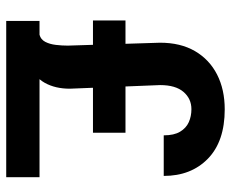

<svg xmlns="http://www.w3.org/2000/svg" viewBox="-84 -676 760 633"><g transform="rotate(90 296.5 -360.0)"><path d="M564.8 0H49.6V-109.8H564.6ZM418 -286H47.9V-393.2H418ZM261 -507.3 272.9 -210.1Q273.1 -162.1 253.6 -127.1Q234.1 -92.2 186.8 -70.4L95.1 -109.8Q110.7 -113.9 118.4 -128.6Q126.1 -143.3 128.5 -163.5Q130.9 -183.7 130.9 -203.1L121.3 -507.3Q121.3 -574.7 149 -622.3Q176.8 -669.9 226.3 -695.2Q275.8 -720.4 341 -720.4Q446.7 -720.4 503.6 -665Q560.5 -609.6 560.5 -519.3H426.7Q426.7 -553.3 414.7 -573.2Q402.7 -593.2 383.3 -601.9Q363.8 -610.6 340.5 -610.6Q306 -610.6 283.5 -584.5Q261 -558.3 261 -507.3Z"/></g></svg>

Font: Vazirmatn
Style: Regular
Weight: 400
Designer: Saber Rastikerdar
Foundry: Saber Rastikerdar
Version: Version 33.003;September 2, 2022;FontCreator 14.0.0.2862 64-